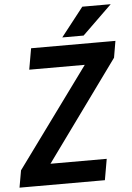

<svg xmlns="http://www.w3.org/2000/svg" viewBox="-73 -945 679 990"><g transform="rotate(-5 266.5 -450.5)"><path d="M448.2 -108.9 429.2 0H22.9L42 -108.9ZM531.2 -625 78.1 0H-12.7L2.9 -88.4L457.5 -710.9H545.9ZM501 -710.9 482.4 -601.6H90.3L109.4 -710.9ZM274.4 -752.4 391.1 -901.4H538.1L384.8 -752.4Z"/></g></svg>

Font: Roboto Condensed SemiBold
Style: Italic
Weight: 600
Italic angle: -12°
Designer: Christian Robertson
Foundry: Google
Version: Version 3.008; 2023